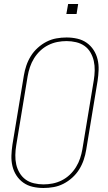

<svg xmlns="http://www.w3.org/2000/svg" viewBox="-20 -930 540 958"><path d="M197 8Q169 8 143 2Q117 -4 96.5 -18.5Q76 -33 62 -54.5Q48 -76 42 -101.5Q36 -127 37 -154Q38 -181 42 -208L99 -553Q103 -578 111.5 -603Q120 -628 134 -650.5Q148 -673 168.5 -691.5Q189 -710 212.5 -722Q236 -734 261.5 -738.5Q287 -743 312 -743Q340 -743 366 -737Q392 -731 412.5 -716.5Q433 -702 447 -680.5Q461 -659 467 -633.5Q473 -608 472 -581Q471 -554 467 -527L410 -182Q406 -157 397.5 -132Q389 -107 375 -84.5Q361 -62 340.5 -43.5Q320 -25 296.5 -13Q273 -1 247.5 3.5Q222 8 197 8ZM197 -10Q220 -10 243 -14.5Q266 -19 288 -30Q310 -41 328 -58Q346 -75 359 -96Q372 -117 379.5 -139.5Q387 -162 391 -185L448 -530Q452 -554 452.5 -578.5Q453 -603 448 -625.5Q443 -648 431.5 -668Q420 -688 401.5 -701Q383 -714 359.5 -719.5Q336 -725 312 -725Q289 -725 266 -720.5Q243 -716 221 -705Q199 -694 181 -677Q163 -660 150 -639Q137 -618 129.5 -595.5Q122 -573 118 -550L61 -205Q57 -181 56.5 -156.5Q56 -132 61 -109.5Q66 -87 78 -67Q90 -47 108 -34Q126 -21 149.5 -15.5Q173 -10 197 -10ZM311 -860 320 -910H370L362 -860Z"/></svg>

Font: Iosevka SS04 Thin Oblique
Style: Regular
Weight: 100
Italic angle: -9°
Monospace: yes
Designer: Belleve Invis
Foundry: Belleve Invis
Version: Version 19.0.0; ttfautohint (v1.8.4)